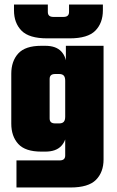

<svg xmlns="http://www.w3.org/2000/svg" viewBox="-20 -702 519 851"><path d="M30 -259H200V-177Q200 -166 206 -160.5Q212 -155 225 -155H242Q256 -155 262.5 -162Q269 -169 269 -185V-212H275V-122Q275 -80 251.5 -55Q228 -30 181 -30H163Q92 -30 61 -64Q30 -98 30 -154ZM200 -240H30V-375Q30 -431 61 -465Q92 -499 163 -499H181Q228 -499 251.5 -474Q275 -449 275 -407V-317H269V-344Q269 -360 262.5 -367Q256 -374 242 -374H225Q212 -374 206 -368.5Q200 -363 200 -352ZM269 -13V-41H439V5Q439 61 405.5 95Q372 129 292 129H53V9H244Q257 9 263 3.5Q269 -2 269 -13ZM439 -30H269V-404H272V-499H439ZM286 -682H436V-656Q436 -600 402.5 -566Q369 -532 289 -532H229V-627H261Q274 -627 280 -632.5Q286 -638 286 -649ZM42 -682H192V-649Q192 -638 198 -632.5Q204 -627 217 -627H249V-532H189Q109 -532 75.5 -566Q42 -600 42 -656Z"/></svg>

Font: Teko Variable Light
Style: Regular
Weight: 300
Designer: Manushi Parikh, Jonny Pinhorn
Foundry: Indian Type Foundry
Version: Version 3.000